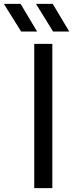

<svg xmlns="http://www.w3.org/2000/svg" viewBox="-87 -978 382 998"><path d="M91 0H185V-750H91ZM100 -958 189 -814H273L187 -958ZM-67 -958 23 -814H106L20 -958Z"/></svg>

Font: Bounded Light
Style: Regular
Weight: 300
Designer: Vlad Churkin
Version: Version 3.0